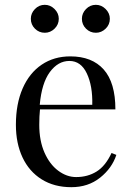

<svg xmlns="http://www.w3.org/2000/svg" viewBox="-20 -763 546 797"><path d="M463 -120Q445 -65 395.5 -25.5Q346 14 276 14Q205 14 153 -18.5Q101 -51 73.5 -109.5Q46 -168 46 -245Q46 -332 74 -396Q102 -460 153 -494.5Q204 -529 272 -529Q362 -529 410.5 -474.5Q459 -420 459 -309H146Q143 -281 143 -245Q143 -179 164.5 -130Q186 -81 221.5 -54.5Q257 -28 296 -28Q344 -28 381 -51Q418 -74 443 -128ZM145 -328H363Q365 -406 340.5 -458Q316 -510 268 -510Q221 -510 187 -464Q153 -418 145 -328ZM224 -685Q224 -661 206.5 -644Q189 -627 166 -627Q142 -627 125 -644Q108 -661 108 -685Q108 -708 125 -725.5Q142 -743 166 -743Q189 -743 206.5 -725.5Q224 -708 224 -685ZM436 -685Q436 -661 418.5 -644Q401 -627 378 -627Q354 -627 337 -644Q320 -661 320 -685Q320 -708 337 -725.5Q354 -743 378 -743Q401 -743 418.5 -725.5Q436 -708 436 -685Z"/></svg>

Font: Myanmar April Display
Style: Regular
Weight: 400
Designer: Khon Soe Zaw Thu
Foundry: Myanmar OS
Version: Version 2.50 April 12, 2019